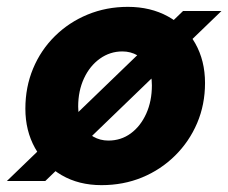

<svg xmlns="http://www.w3.org/2000/svg" viewBox="-41 -528 666 560"><path d="M-21 0 493 -496H605L91 0ZM255 12Q189 12 139 -17Q89 -46 61 -96.5Q33 -147 33 -211Q33 -274 55.5 -328Q78 -382 119 -422.5Q160 -463 214.5 -485.5Q269 -508 332 -508Q398 -508 449 -480Q500 -452 528.5 -401.5Q557 -351 557 -286Q557 -223 534 -169Q511 -115 469.5 -74Q428 -33 373.5 -10.5Q319 12 255 12ZM275 -118Q312 -118 340.5 -139Q369 -160 385.5 -196.5Q402 -233 402 -279Q402 -311 391 -333Q380 -355 360 -366.5Q340 -378 316 -378Q280 -378 250.5 -357Q221 -336 204 -299.5Q187 -263 187 -217Q187 -186 199 -163.5Q211 -141 231 -129.5Q251 -118 275 -118Z"/></svg>

Font: DM Sans 24pt Black
Style: Italic
Weight: 900
Italic angle: -10°
Designer: Colophon Foundry, Jonny Pinhorn
Foundry: Colophon Foundry
Version: Version 4.004;gftools[0.9.30]